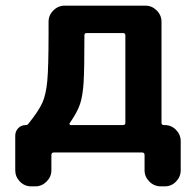

<svg xmlns="http://www.w3.org/2000/svg" viewBox="-20 -540 694 680"><path d="M227 -104Q225 -102 226.5 -99.5Q228 -97 231 -97H415Q424 -97 424 -105V-415Q424 -423 415 -423H287Q279 -423 279 -415Q279 -293 276 -246.5Q273 -200 263.5 -171.5Q254 -143 227 -104ZM90 120Q67 120 50.5 103Q34 86 34 63V-59Q34 -75 44.5 -86Q55 -97 71 -97Q77 -97 80 -101Q117 -147 130 -176Q143 -205 147.5 -253.5Q152 -302 152 -423V-463Q152 -486 169 -503Q186 -520 209 -520H495Q518 -520 535 -503Q552 -486 552 -463V-105Q552 -97 561 -97H564Q587 -97 603.5 -80Q620 -63 620 -40V63Q620 86 603.5 103Q587 120 564 120H549Q526 120 509 103Q492 86 492 63V9Q492 0 483 0H171Q162 0 162 9V63Q162 86 145 103Q128 120 105 120Z"/></svg>

Font: Rounded Mplus 1c Bold
Style: Bold
Weight: 700
Version: Version 1.059.20150529